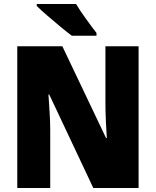

<svg xmlns="http://www.w3.org/2000/svg" viewBox="-20 -947 786 967"><path d="M165 -927V-917Q183 -899 217 -869.5Q251 -840 285.5 -811.5Q320 -783 342 -767H466V-781Q447 -805 414.5 -850Q382 -895 363 -927ZM678 -714H511V-425Q511 -384 513.5 -331Q516 -278 518 -252H514L294 -714H67V0H233V-290Q233 -333 229.5 -388Q226 -443 224 -471H228L450 0H678Z"/></svg>

Font: Noto Sans UI SemiCondensed Black
Style: Regular
Weight: 900
Width: 4
Designer: Monotype Design Team
Foundry: Monotype Imaging Inc.
Version: 1.001